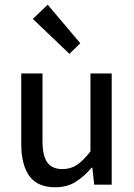

<svg xmlns="http://www.w3.org/2000/svg" viewBox="-20 -782 569 813"><path d="M214 11Q139 11 104.5 -36.5Q70 -84 70 -173V-471H160V-185Q160 -122 180.5 -94Q201 -66 244 -66Q279 -66 305.5 -83.5Q332 -101 363 -141V-471H453V0H379L371 -72H368Q336 -34 299.5 -11.5Q263 11 214 11ZM274 -554 119 -702 182 -762 320 -599Z"/></svg>

Font: Narnoor
Style: Regular
Weight: 400
Designer: S. Sridhar Murthy
Foundry: SIL International
Version: Version 3.000